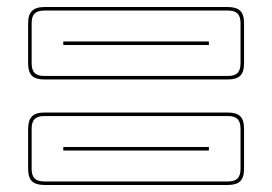

<svg xmlns="http://www.w3.org/2000/svg" viewBox="-20 -633 774 546"><path d="M628 -407H106Q82 -407 71 -417.5Q60 -428 60 -453V-567Q60 -591 71 -602Q82 -613 106 -613H628Q652 -613 663 -602.5Q674 -592 674 -567V-453Q674 -428 663 -417.5Q652 -407 628 -407ZM106 -417H628Q647 -417 655.5 -425.5Q664 -434 664 -453V-567Q664 -586 655.5 -594.5Q647 -603 628 -603H106Q87 -603 78.5 -594.5Q70 -586 70 -567V-453Q70 -434 78.5 -425.5Q87 -417 106 -417ZM160 -505V-515H574V-505ZM628 -107H106Q82 -107 71 -117.5Q60 -128 60 -153V-267Q60 -291 71 -302Q82 -313 106 -313H628Q652 -313 663 -302.5Q674 -292 674 -267V-153Q674 -128 663 -117.5Q652 -107 628 -107ZM106 -117H628Q647 -117 655.5 -125.5Q664 -134 664 -153V-267Q664 -286 655.5 -294.5Q647 -303 628 -303H106Q87 -303 78.5 -294.5Q70 -286 70 -267V-153Q70 -134 78.5 -125.5Q87 -117 106 -117ZM160 -205V-215H574V-205Z"/></svg>

Font: Bungee Outline
Style: Regular
Weight: 400
Designer: David Jonathan Ross
Foundry: David Jonathan Ross
Version: Version 1.000;PS 1.0;hotconv 1.0.72;makeotf.lib2.5.5900